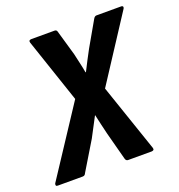

<svg xmlns="http://www.w3.org/2000/svg" viewBox="-147 -756 799 857"><g transform="rotate(-20 252.5 -327.5)"><path d="M-17 0Q-24 0 -25.5 -3.5Q-27 -7 -25 -13L188 -337L85 -642Q83 -649 86 -652Q89 -655 96 -655H206Q216 -655 218 -644L252 -526Q257 -503 262.5 -479.5Q268 -456 272 -433H274Q286 -457 298 -480Q310 -503 323 -527L390 -644Q396 -655 405 -655H523Q528 -655 530 -651.5Q532 -648 529 -642L329 -335L439 -13Q441 -6 437.5 -3Q434 0 428 0H317Q307 0 304 -11L269 -143Q263 -168 257.5 -191.5Q252 -215 247 -238H246Q234 -215 221.5 -191.5Q209 -168 197 -145L116 -11Q114 -6 110.5 -3Q107 0 101 0Z"/></g></svg>

Font: Sofia Sans Condensed ExtraBold
Style: Italic
Weight: 800
Italic angle: -9°
Version: Version 4.100